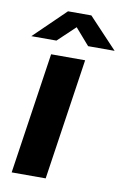

<svg xmlns="http://www.w3.org/2000/svg" viewBox="-82 -756 527 806"><g transform="rotate(10 181.5 -353.5)"><path d="M26 0 103 -517H248L171 0ZM8 -577.5 141.5 -707H241L363 -577.5H250L189 -647.5L115 -577.5Z"/></g></svg>

Font: Public Sans Thin
Style: Bold Italic
Weight: 700
Italic angle: -8°
Version: Version 2.001